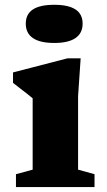

<svg xmlns="http://www.w3.org/2000/svg" viewBox="-20 -762 435 782"><path d="M201 -587Q143 -587 114 -607Q85 -627 85 -665.5Q85 -704.5 114 -723.5Q143 -742.5 201 -742.5Q258.5 -742.5 287.5 -723.5Q316.5 -704.5 316.5 -665.5Q316.5 -627 287.5 -607Q258.5 -587 201 -587ZM308.5 -524.5 298 -370V-71L365 -52.5V0H45V-52.5L113 -71V-361.5Q107.5 -366.5 94.2 -377Q81 -387.5 64.5 -400Q48 -412.5 33 -424.5V-467L255 -524.5Z"/></svg>

Font: Newsreader 7pt
Style: Bold
Weight: 700
Designer: Hugues Gentile
Foundry: Production Type
Version: Version 1.003